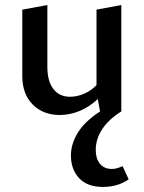

<svg xmlns="http://www.w3.org/2000/svg" viewBox="-20 -448 567 758"><path d="M488 260Q445 290 387 290Q324 290 292 255Q260 220 260 166Q260 120 287.5 75.5Q315 31 375 -8L366 -57Q333 -26 294.5 -10Q256 6 216 6Q150 6 109 -35.5Q68 -77 68 -148V-410L167 -428V-183Q167 -128 190.5 -97Q214 -66 257 -66Q284 -66 312 -78Q340 -90 361 -112V-410L459 -428V-9H458L459 -8Q409 23 383.5 62Q358 101 358 144Q358 178 374.5 198.5Q391 219 422 219Q440 219 464 208Z"/></svg>

Font: Ysabeau Infant Semibold
Style: Regular
Weight: 600
Designer: Christian Thalmann (Catharsis Fonts)
Version: Version 0.003